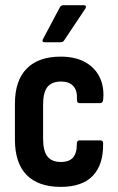

<svg xmlns="http://www.w3.org/2000/svg" viewBox="-20 -722 462 750"><path d="M217.6 8Q129.4 8 83.9 -38.6Q38.3 -85.3 38.3 -176.7V-317Q38.3 -407.4 84.4 -454.1Q130.4 -500.8 217.1 -500.8Q272.3 -500.8 310.9 -480.2Q349.4 -459.6 368.3 -422.3Q387.3 -385 383.3 -335.6Q382.4 -319.2 371.9 -319.2H291Q280.6 -319.2 280.6 -332.1Q282.6 -368.2 266.5 -385.8Q250.3 -403.5 218.5 -403.5Q182.7 -403.5 165.5 -382.5Q148.3 -361.5 148.3 -312.1V-181.6Q148.3 -132.2 165.3 -110.8Q182.2 -89.3 218.1 -89.3Q250.3 -89.3 265.5 -106.9Q280.6 -124.5 280.1 -159.6Q280.1 -173.6 290 -173.6H372.4Q382.8 -173.6 382.8 -161.7Q384.3 -79.1 342.7 -35.5Q301.1 8 217.6 8ZM154.3 -557Q142.4 -557 147.8 -568.9L213.7 -693.3Q218.7 -701.7 227.6 -701.7H307.7Q313.7 -701.7 315.2 -698Q316.6 -694.3 313.7 -688.8L230.9 -564.9Q227 -557 216.1 -557Z"/></svg>

Font: Sofia Sans Condensed
Style: Regular
Weight: 400
Designer: Botio Nikoltchev, Ani Petrova
Foundry: lettersoup
Version: Version 4.100